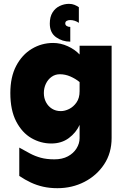

<svg xmlns="http://www.w3.org/2000/svg" viewBox="-20 -738 674 1007"><path d="M281.2 249Q240.2 249 206.1 241.2Q171.9 233.4 141.6 219.2Q111.3 205.1 81.1 184.6V36.1Q112.3 53.7 138.2 67.4Q164.1 81.1 194.3 89.4Q224.6 97.7 265.6 97.7Q306.6 97.7 335.9 82Q365.2 66.4 381.3 40.5Q397.5 14.6 397.5 -13.7V-83Q378.9 -42 340.8 -13.7Q302.7 14.6 249 14.6Q193.4 14.6 144.5 -13.7Q95.7 -42 64.9 -101.1Q34.2 -160.2 34.2 -250Q34.2 -334 64.9 -392.6Q95.7 -451.2 147 -481.9Q198.2 -512.7 258.8 -512.7Q297.9 -512.7 335.4 -495.6Q373 -478.5 397.5 -452.1V-498H565.4V-14.6Q565.4 64.5 526.4 123.5Q487.3 182.6 422.9 215.8Q358.4 249 281.2 249ZM298.8 -155.3Q320.3 -155.3 342.8 -166.5Q365.2 -177.7 381.3 -200.7Q397.5 -223.6 397.5 -259.8V-307.6Q376 -325.2 349.1 -336.9Q322.3 -348.6 293.9 -348.6Q269.5 -348.6 250.5 -335Q231.4 -321.3 220.7 -298.8Q210 -276.4 210 -250Q210 -223.6 221.2 -202.1Q232.4 -180.7 252.4 -168Q272.5 -155.3 298.8 -155.3ZM341.8 -717.8Q358.4 -717.8 371.1 -712.4Q383.8 -707 393.6 -700.2V-618.2Q372.1 -632.8 347.7 -632.8Q336.9 -632.8 329.6 -628.4Q322.3 -624 322.3 -615.2Q322.3 -606.4 330.1 -601.6Q337.9 -596.7 348.6 -596.7V-519.5Q306.6 -519.5 273.9 -543Q241.2 -566.4 241.2 -614.3Q241.2 -649.4 255.4 -672.4Q269.5 -695.3 293 -706.5Q316.4 -717.8 341.8 -717.8Z"/></svg>

Font: Sen ExtraBold
Style: Regular
Weight: 800
Version: Version 2.000;gftools[0.9.31]